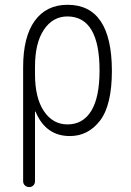

<svg xmlns="http://www.w3.org/2000/svg" viewBox="-20 -550 540 790"><path d="M124 -275.4V-245.1Q124 -147.5 160.6 -92.8Q197.3 -38.1 257.8 -38.1Q321.3 -38.1 355.5 -93.8Q389.6 -149.4 389.6 -259.8Q389.6 -481.4 257.8 -482.4Q197.3 -482.4 160.6 -427.7Q124 -373 124 -275.4ZM75.2 195.3V-273.4Q75.2 -398.4 123 -464.4Q170.9 -530.3 257.8 -530.3Q439.5 -530.3 440.4 -259.8Q440.4 -117.2 391.6 -53.7Q342.8 9.8 267.6 9.8Q168.9 9.8 127 -88.9Q127 -90.8 126 -90.8Q124 -90.8 124 -89.8V195.3Q124 206.1 117.2 212.9Q110.4 219.7 100.1 219.7Q89.8 219.7 82.5 212.9Q75.2 206.1 75.2 195.3Z"/></svg>

Font: Rounded-X Mgen+ 2m light
Style: Regular
Weight: 200
Designer: [Source Han Sans]
Ryoko NISHIZUKA  (kana & ideographs); Paul D. Hunt (Latin, Greek & Cyrillic); Wenlong ZHANG  (bopomofo
Version: Version 1.059.20150602